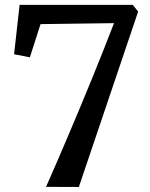

<svg xmlns="http://www.w3.org/2000/svg" viewBox="-20 -763 612 784"><path d="M302 0.5 168 0Q217.5 -112 265.2 -224.8Q313 -337.5 358.5 -449Q404 -560.5 445.5 -668.5L145.5 -664.5L102 -529L37.5 -541.5L60 -743H522.5L544 -715.5Z"/></svg>

Font: Merriweather 24pt Medium
Style: Regular
Weight: 500
Designer: Eben Sorkin
Foundry: Eben Sorkin
Version: Version 2.100